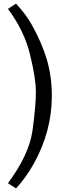

<svg xmlns="http://www.w3.org/2000/svg" viewBox="-20 -802 364 1074"><path d="M24.4 -752.4 69.8 -781.7Q126 -720.7 157.2 -664.6Q213.9 -563.5 241.9 -469.2Q270 -375 270 -265.1Q270 -69.3 169.9 112.3Q125.5 191.4 69.8 252L24.4 222.7Q143.6 62.5 162.1 -73.7Q180.7 -210 180.7 -287.1Q180.7 -364.3 147.7 -498Q114.7 -631.8 24.4 -752.4Z"/></svg>

Font: NoticiaText-Regular
Style: Regular
Weight: 400
Designer: JM Sole
Foundry: JM Sole
Version: Version 1.003